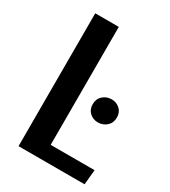

<svg xmlns="http://www.w3.org/2000/svg" viewBox="-166 -743 731 826"><g transform="rotate(30 200.0 -330.0)"><path d="M177 -660V-74H395L388 0H60V-660ZM307 -375Q331 -375 348 -359.5Q365 -344 365 -318Q365 -291 347 -275Q329 -259 304 -259Q280 -259 263 -274.5Q246 -290 246 -316Q246 -343 264 -359Q282 -375 307 -375Z"/></g></svg>

Font: Sansita
Style: Regular
Weight: 400
Designer: Pablo Cosgaya
Foundry: Omnibus-Type
Version: Version 1.006;hotconv 1.0.109;makeotfexe 2.5.65596